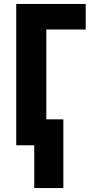

<svg xmlns="http://www.w3.org/2000/svg" viewBox="-20 -734 465 970"><path d="M413 -714V-585H214V-131H300V216H153V0H62V-714Z"/></svg>

Font: Noto Sans ExtraCondensed ExtraBold
Style: Regular
Weight: 800
Width: 2
Designer: Monotype Design Team
Foundry: Monotype Imaging Inc.
Version: Version 2.013; ttfautohint (v1.8.4.7-5d5b)